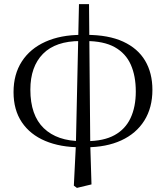

<svg xmlns="http://www.w3.org/2000/svg" viewBox="-20 -701 809 936"><path d="M340 204 350 3 365 -681H414L420 3L426 198L355 215ZM373 17Q274 17 200.5 -14Q127 -45 86.5 -105Q46 -165 46 -252Q46 -339 86.5 -401.5Q127 -464 201.5 -497.5Q276 -531 377 -531L372 -501Q251 -501 189.5 -438.5Q128 -376 128 -264Q128 -139 193.5 -76Q259 -13 377 -13ZM398 17 402 -13Q485 -13 538 -42Q591 -71 616.5 -125.5Q642 -180 642 -255Q642 -331 617.5 -386Q593 -441 539.5 -471Q486 -501 397 -501L401 -531Q509 -531 580.5 -498Q652 -465 687.5 -405Q723 -345 723 -263Q723 -176 683.5 -113Q644 -50 571 -16.5Q498 17 398 17Z"/></svg>

Font: Noto Serif JP
Style: Regular
Weight: 400
Designer: Ryoko NISHIZUKA  (kana & ideographs); Frank Grießhammer (Latin, Greek & Cyrillic); Wenlong ZHANG  (bopomofo); Sandoll Co
Foundry: Adobe
Version: Version 2.003-H1;hotconv 1.1.1;makeotfexe 2.6.0